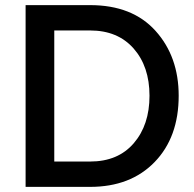

<svg xmlns="http://www.w3.org/2000/svg" viewBox="-20 -730 756 750"><path d="M332 0H80V-710H332Q497 -710 587.5 -609.5Q678 -509 678 -356Q678 -194 584 -97Q490 0 332 0ZM332 -611H192V-99H332Q441 -99 502.5 -170.5Q564 -242 564 -356Q564 -470 502 -540.5Q440 -611 332 -611Z"/></svg>

Font: Raleway
Style: Regular
Weight: 600
Designer: Matt McInerney, Pablo Impallari, Rodrigo Fuenzalida
Foundry: Matt McInerney, Pablo Impallari, Rodrigo Fuenzalida
Version: Version 1.000;PS 001.001;hotconv 1.0.56; ttfautohint (v1.5)